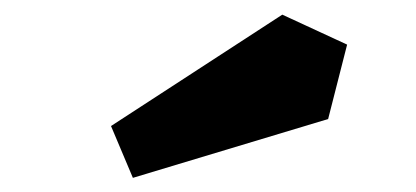

<svg xmlns="http://www.w3.org/2000/svg" viewBox="-20 -805 576 266"><path d="M371.1 -784.7 460.9 -743.2 434.6 -640.1 164.1 -558.6 133.8 -630.4Z"/></svg>

Font: Black Ops One [rus by aLiNcE]
Style: Regular
Weight: 400
Designer: James Grieshaber
Foundry: James Grieshaber
Version: Version 1.002;May 25, 2024;FontCreator 13.0.0.2680 64-bit